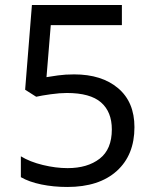

<svg xmlns="http://www.w3.org/2000/svg" viewBox="-20 -734 612 764"><path d="M275 -438Q385 -438 450 -383Q515 -328 515 -228Q515 -117 444.5 -53.5Q374 10 248 10Q193 10 144.5 0Q96 -10 63 -29V-112Q99 -90 150.5 -77.5Q202 -65 249 -65Q328 -65 376.5 -102.5Q425 -140 425 -219Q425 -289 382 -326.5Q339 -364 246 -364Q218 -364 182 -359Q146 -354 124 -349L80 -377L107 -714H465V-634H182L165 -427Q182 -430 211 -434Q240 -438 275 -438Z"/></svg>

Font: Noto Sans Sogdian
Style: Regular
Weight: 400
Designer: Monotype Design Team
Foundry: Monotype Imaging Inc.
Version: Version 2.002; ttfautohint (v1.8.4.7-5d5b)